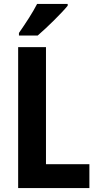

<svg xmlns="http://www.w3.org/2000/svg" viewBox="-20 -953 494 973"><path d="M323 -924V-933H168C145 -888 110 -835 76 -786V-773H171C219 -814 292 -886 323 -924ZM72 0H433V-121H213V-714H72Z"/></svg>

Font: Noto Sans Ethiopic Condensed
Style: Bold
Weight: 700
Width: 3
Designer: Monotype Design Team
Foundry: Monotype Imaging Inc.
Version: Version 2.102